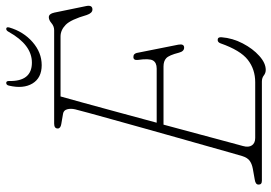

<svg xmlns="http://www.w3.org/2000/svg" viewBox="-154 -748 914 647"><g transform="rotate(-90 303.5 -425.0)"><path d="M351.5 0H17.5Q4 0 4.5 -11.5Q4.5 -21.5 21 -24L57.5 -30.5Q74 -33.5 84.5 -41Q95 -48.5 100.5 -66Q103 -74 112 -105.8Q121 -137.5 134.2 -184.5Q147.5 -231.5 163 -286.2Q178.5 -341 194 -396.5Q209.5 -452 223 -500.5Q236.5 -549 245.8 -583Q255 -617 258 -629Q261.5 -644 258.2 -656Q255 -668 243.5 -670L208.5 -676Q193.5 -678.5 193.5 -688Q193.5 -700 210 -700H524.5Q538 -700 548.5 -709Q559 -718 568.5 -718Q580 -718 584 -699.5L606 -592.5Q610.5 -571 594.5 -571Q582.5 -571 576 -590Q560.5 -644 542.8 -661.2Q525 -678.5 503.5 -678.5H301.5Q295 -655.5 281 -604.8Q267 -554 249.2 -488.2Q231.5 -422.5 213 -354.5H395.5Q415.5 -354.5 422.8 -367.2Q430 -380 424.5 -418.5Q423 -433 434.5 -433Q441 -433 444 -429.5Q447 -426 448 -422L476 -281.5Q479.5 -262 466 -262Q453.5 -262 449 -279.5Q440.5 -313 430.5 -322.2Q420.5 -331.5 402.5 -331.5H206.5Q189 -266.5 173.5 -208.8Q158 -151 147.5 -112Q137 -73 134.5 -64Q129 -44.5 136.8 -33.5Q144.5 -22.5 161.5 -22.5H349.5Q393 -22.5 425 -47.5Q457 -72.5 480.5 -139.5Q484 -149 492 -149Q502 -149 501 -136Q498 -98.5 480.2 -64.5Q462.5 -30.5 438.2 -8.8Q414 13 391 13Q380.5 13 372.2 6.5Q364 0 351.5 0ZM415.5 -775Q475.5 -775 519 -853Q523.5 -861.5 529 -861.5Q536.5 -861.5 534 -851.5Q520 -803.5 484.8 -772.8Q449.5 -742 407 -742Q364 -742 345.2 -773Q326.5 -804 338 -852.5Q340 -861.5 347 -861.5Q353.5 -861.5 353.5 -853Q351.5 -775 415.5 -775Z"/></g></svg>

Font: Fraunces 72pt SuperSoft Thin
Style: Italic
Weight: 100
Italic angle: -16°
Version: Version 1.000;[b76b70a41]